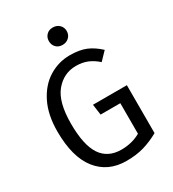

<svg xmlns="http://www.w3.org/2000/svg" viewBox="-213 -1010 1026 1138"><g transform="rotate(-30 300.0 -441.0)"><path d="M45 -345Q45 -459 85 -539Q125 -619 191 -659.5Q257 -700 334 -700Q399 -700 443 -682Q487 -664 530 -624L478 -570Q446 -599 411.5 -613Q377 -627 334 -627Q250 -627 194 -560Q138 -493 138 -345Q138 -198 183.5 -130Q229 -62 321 -62Q394 -62 452 -95V-304H317L307 -377H539V-49Q487 -20 434.5 -4.5Q382 11 314 11Q188 11 116.5 -79.5Q45 -170 45 -345ZM391 -834Q391 -808 373.5 -791Q356 -774 329 -774Q302 -774 285.5 -791Q269 -808 269 -834Q269 -859 285.5 -876Q302 -893 329 -893Q356 -893 373.5 -876Q391 -859 391 -834Z"/></g></svg>

Font: FiraDG Mono
Style: Regular
Weight: 400
Designer: Carrois Corporate & Edenspiekermann AG
Foundry: Carrois Corporate GbR & Edenspiekermann AG
Version: Version 3.206